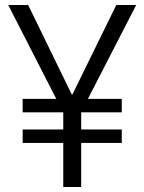

<svg xmlns="http://www.w3.org/2000/svg" viewBox="-20 -749 580 771"><path d="M271 -370 447 -729H527L333 -352H469V-298H306V-229H469V-175H306V2H234V-175H71V-229H234V-298H71V-352H206L13 -729H93L268 -370Z"/></svg>

Font: Sinter Normal
Style: Regular
Weight: 350
Foundry: Adobe & rsms
Version: Version 1.000